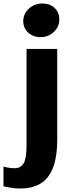

<svg xmlns="http://www.w3.org/2000/svg" viewBox="-71 -839 422 1107"><path d="M-51 235V121Q-45 124 -24.2 127.5Q-3.5 131 15 131Q48 131 65 103.2Q82 75.5 82 -1V-557H259V-40Q259 69 233 132Q207 195 159 221.5Q111 248 45 248Q20.5 248 -9.5 243.2Q-39.5 238.5 -51 235ZM163 -625Q119.5 -625 91.2 -651.2Q63 -677.5 63 -718Q63 -745.5 78 -768.5Q93 -791.5 117.8 -805.2Q142.5 -819 172 -819Q216.5 -819 243.8 -793.2Q271 -767.5 271 -726Q271 -685 239.5 -655Q208 -625 163 -625Z"/></svg>

Font: Merriweather Sans ExtraBold
Style: Regular
Weight: 800
Designer: Eben Sorkin
Foundry: Eben Sorkin
Version: Version 2.001; ttfautohint (v1.8.3)